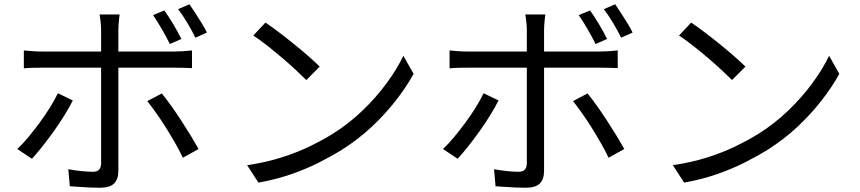

<svg xmlns="http://www.w3.org/2000/svg" viewBox="-20 -839 4040 902"><path d="M752 -790Q771 -764 794 -725.5Q817 -687 832 -656L778 -632Q763 -663 741 -701Q719 -739 699 -768ZM870 -819Q883 -800 898.5 -776Q914 -752 928.5 -728.5Q943 -705 952 -686L898 -662Q882 -695 860 -731.5Q838 -768 817 -796ZM542 -771Q541 -764 539.5 -751Q538 -738 537 -724Q536 -710 536 -699Q536 -673 536 -639Q536 -605 536 -572Q536 -539 536 -514Q536 -494 536 -456Q536 -418 536 -370Q536 -322 536 -271.5Q536 -221 536 -174Q536 -127 536 -91Q536 -55 536 -37Q536 3 516 23Q496 43 450 43Q429 43 403.5 42Q378 41 353 39Q328 37 308 36L301 -44Q334 -38 365 -35Q396 -32 416 -32Q436 -32 445 -41.5Q454 -51 455 -70Q455 -84 455 -118.5Q455 -153 455 -198.5Q455 -244 455 -294.5Q455 -345 455 -390.5Q455 -436 455 -469Q455 -502 455 -514Q455 -531 455 -565Q455 -599 455 -636.5Q455 -674 455 -700Q455 -716 452.5 -738Q450 -760 448 -771ZM92 -602Q113 -600 133 -598.5Q153 -597 177 -597Q189 -597 226 -597Q263 -597 315.5 -597Q368 -597 428 -597Q488 -597 548.5 -597Q609 -597 661.5 -597Q714 -597 750.5 -597Q787 -597 800 -597Q818 -597 840.5 -598.5Q863 -600 882 -602V-519Q862 -520 840.5 -520.5Q819 -521 801 -521Q788 -521 751.5 -521Q715 -521 662.5 -521Q610 -521 550 -521Q490 -521 430 -521Q370 -521 317 -521Q264 -521 227.5 -521Q191 -521 177 -521Q155 -521 133.5 -520.5Q112 -520 92 -518ZM322 -367Q306 -335 282.5 -297Q259 -259 231.5 -220.5Q204 -182 177.5 -149Q151 -116 130 -93L61 -139Q86 -162 113 -194.5Q140 -227 166.5 -263Q193 -299 215 -334.5Q237 -370 252 -401ZM740 -400Q760 -376 783.5 -343Q807 -310 831.5 -272.5Q856 -235 877 -200.5Q898 -166 913 -139L839 -98Q825 -128 804.5 -164Q784 -200 761 -237Q738 -274 714.5 -307Q691 -340 672 -364Z M1227 -733Q1254 -715 1289 -688.5Q1324 -662 1360.5 -632.5Q1397 -603 1429 -575Q1461 -547 1482 -526L1419 -463Q1400 -482 1370 -510Q1340 -538 1304 -568.5Q1268 -599 1233 -626.5Q1198 -654 1170 -672ZM1141 -63Q1229 -76 1301.5 -99Q1374 -122 1434 -151Q1494 -180 1541 -209Q1618 -257 1683 -319.5Q1748 -382 1797 -449Q1846 -516 1875 -577L1923 -492Q1889 -430 1839 -366Q1789 -302 1726 -243Q1663 -184 1587 -136Q1537 -105 1477.5 -75Q1418 -45 1347.5 -20.5Q1277 4 1194 19Z M2752 -790Q2771 -764 2794 -725.5Q2817 -687 2832 -656L2778 -632Q2763 -663 2741 -701Q2719 -739 2699 -768ZM2870 -819Q2883 -800 2898.5 -776Q2914 -752 2928.5 -728.5Q2943 -705 2952 -686L2898 -662Q2882 -695 2860 -731.5Q2838 -768 2817 -796ZM2542 -771Q2541 -764 2539.5 -751Q2538 -738 2537 -724Q2536 -710 2536 -699Q2536 -673 2536 -639Q2536 -605 2536 -572Q2536 -539 2536 -514Q2536 -494 2536 -456Q2536 -418 2536 -370Q2536 -322 2536 -271.5Q2536 -221 2536 -174Q2536 -127 2536 -91Q2536 -55 2536 -37Q2536 3 2516 23Q2496 43 2450 43Q2429 43 2403.5 42Q2378 41 2353 39Q2328 37 2308 36L2301 -44Q2334 -38 2365 -35Q2396 -32 2416 -32Q2436 -32 2445 -41.5Q2454 -51 2455 -70Q2455 -84 2455 -118.5Q2455 -153 2455 -198.5Q2455 -244 2455 -294.5Q2455 -345 2455 -390.5Q2455 -436 2455 -469Q2455 -502 2455 -514Q2455 -531 2455 -565Q2455 -599 2455 -636.5Q2455 -674 2455 -700Q2455 -716 2452.5 -738Q2450 -760 2448 -771ZM2092 -602Q2113 -600 2133 -598.5Q2153 -597 2177 -597Q2189 -597 2226 -597Q2263 -597 2315.5 -597Q2368 -597 2428 -597Q2488 -597 2548.5 -597Q2609 -597 2661.5 -597Q2714 -597 2750.5 -597Q2787 -597 2800 -597Q2818 -597 2840.5 -598.5Q2863 -600 2882 -602V-519Q2862 -520 2840.5 -520.5Q2819 -521 2801 -521Q2788 -521 2751.5 -521Q2715 -521 2662.5 -521Q2610 -521 2550 -521Q2490 -521 2430 -521Q2370 -521 2317 -521Q2264 -521 2227.5 -521Q2191 -521 2177 -521Q2155 -521 2133.5 -520.5Q2112 -520 2092 -518ZM2322 -367Q2306 -335 2282.5 -297Q2259 -259 2231.5 -220.5Q2204 -182 2177.5 -149Q2151 -116 2130 -93L2061 -139Q2086 -162 2113 -194.5Q2140 -227 2166.5 -263Q2193 -299 2215 -334.5Q2237 -370 2252 -401ZM2740 -400Q2760 -376 2783.5 -343Q2807 -310 2831.5 -272.5Q2856 -235 2877 -200.5Q2898 -166 2913 -139L2839 -98Q2825 -128 2804.5 -164Q2784 -200 2761 -237Q2738 -274 2714.5 -307Q2691 -340 2672 -364Z M3227 -733Q3254 -715 3289 -688.5Q3324 -662 3360.5 -632.5Q3397 -603 3429 -575Q3461 -547 3482 -526L3419 -463Q3400 -482 3370 -510Q3340 -538 3304 -568.5Q3268 -599 3233 -626.5Q3198 -654 3170 -672ZM3141 -63Q3229 -76 3301.5 -99Q3374 -122 3434 -151Q3494 -180 3541 -209Q3618 -257 3683 -319.5Q3748 -382 3797 -449Q3846 -516 3875 -577L3923 -492Q3889 -430 3839 -366Q3789 -302 3726 -243Q3663 -184 3587 -136Q3537 -105 3477.5 -75Q3418 -45 3347.5 -20.5Q3277 4 3194 19Z"/></svg>

Font: Noto Sans JP Thin
Style: Regular
Weight: 400
Version: Version 2.004-H2;hotconv 1.0.118;makeotfexe 2.5.65603